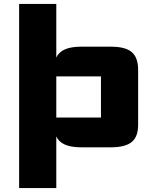

<svg xmlns="http://www.w3.org/2000/svg" viewBox="-20 -750 795 984"><path d="M78 214V-729.8H268.5V-455.3Q281.6 -483.5 313.3 -497.2Q345 -510.8 396.6 -510.8H547.8Q622.6 -510.8 655.2 -483Q687.9 -455.3 687.9 -391.7V-109Q687.9 -49.2 654.9 -22.1Q621.9 5 547.8 5H396.6Q345 5 313.4 -8.6Q281.8 -22.2 268.5 -50.5V214ZM268.5 -147.5H497.4Q497.4 -147.5 497.4 -147.5Q497.4 -147.5 497.4 -147.5V-358.3Q497.4 -358.3 497.4 -358.3Q497.4 -358.3 497.4 -358.3H268.5Z"/></svg>

Font: Science Gothic
Style: Regular
Weight: 400
Designer: Thomas Phinney, Vassil Kateliev, Brandon Buerkle
Foundry: Font Detective LLC
Version: Version 1.018